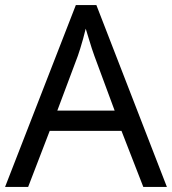

<svg xmlns="http://www.w3.org/2000/svg" viewBox="-20 -737 679 757"><path d="M545 0 459 -221H176L91 0H0L279 -717H360L638 0ZM352 -517Q349 -525 342 -546Q335 -567 328.5 -589.5Q322 -612 318 -624Q313 -604 307.5 -583.5Q302 -563 296.5 -546Q291 -529 287 -517L206 -301H432Z"/></svg>

Font: lmalayalam05
Style: Book
Weight: 400
Designer: Jelle Bosma - Monotype Design Team
Foundry: Monotype Imaging Inc.
Version: Version 2.003